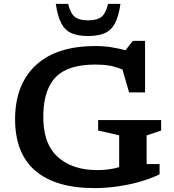

<svg xmlns="http://www.w3.org/2000/svg" viewBox="-20 -955 896 986"><path d="M733 -112.5H799.5V-60Q755.5 -38 699.2 -22Q643 -6 582.5 2.5Q522 11 466 11Q264.5 11 160.2 -79.2Q56 -169.5 57.5 -348.5Q59.5 -523.5 165 -621Q270.5 -718.5 470 -718.5Q513.5 -718.5 551.2 -712.5Q589 -706.5 624.5 -697L662 -745H725V-480.5H643L609 -597.5Q575.5 -612 543.2 -617.8Q511 -623.5 471 -623.5Q331 -623.5 268.5 -561.2Q206 -499 202.5 -370.5Q198 -223.5 273 -152.5Q348 -81.5 480 -81.5Q507.5 -81.5 536.2 -85Q565 -88.5 592 -96.5V-260.5L484 -284.5V-338.5H807.5V-284.5L733 -259.5ZM432.5 -850.5Q478.5 -850.5 501 -868.5Q523.5 -886.5 535 -935H598.5Q589.5 -870.5 570 -834.5Q550.5 -798.5 517 -784.2Q483.5 -770 432.5 -770Q381.5 -770 348 -784.2Q314.5 -798.5 295.2 -834.5Q276 -870.5 266.5 -935H330Q341.5 -886.5 364 -868.5Q386.5 -850.5 432.5 -850.5Z"/></svg>

Font: Newsreader Caption Medium
Style: Regular
Weight: 500
Designer: Hugues Gentile
Foundry: Production Type
Version: Version 1.001